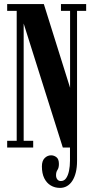

<svg xmlns="http://www.w3.org/2000/svg" viewBox="-20 -720 456 937"><path d="M273 197Q247.5 197 227.5 185Q207.5 173 196 149.8Q184.5 126.5 184.5 92Q184.5 65 198 51.5Q211.5 38 229.5 38Q243.5 38 255.5 47.2Q267.5 56.5 267.5 80Q267.5 99 260.5 109.2Q253.5 119.5 253.5 135Q253.5 147.5 259.8 155.5Q266 163.5 277 163.5Q293 163.5 302.5 150Q312 136.5 316.8 113.8Q321.5 91 321.5 64.5V-17.5H356V65.5Q356 97 350 121.2Q344 145.5 333 162.5Q322 179.5 306.8 188.2Q291.5 197 273 197ZM15 0V-33H61.5V-667H15V-700H194L328 -272.5H322V-667H277.5V-700H400.5V-667H356V0H286.5L88 -629H95.5V-33H142V0Z"/></svg>

Font: Imbue 24pt
Style: Bold
Weight: 700
Designer: Tyler Finck
Foundry: Etcetera Type Company
Version: Version 1.102